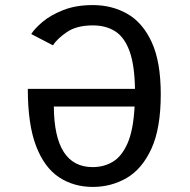

<svg xmlns="http://www.w3.org/2000/svg" viewBox="-20 -725 750 756"><path d="M613 -354Q613 -219.5 576.2 -139.5Q539.5 -59.5 478.8 -24.2Q418 11 345.5 11Q270 11 212.2 -27.2Q154.5 -65.5 122 -150.2Q89.5 -235 89.5 -375H511.5Q510 -469 490 -523.8Q470 -578.5 433.5 -601.8Q397 -625 345.5 -625Q282 -625 243.5 -598.8Q205 -572.5 188.5 -546.5L103 -591Q116 -612 147.5 -638.8Q179 -665.5 228.8 -685.2Q278.5 -705 345.5 -705Q421 -705 481.5 -670.5Q542 -636 577.5 -558.8Q613 -481.5 613 -354ZM345 -67Q388.5 -67 423.8 -87.8Q459 -108.5 482 -160.2Q505 -212 510 -305.5H192Q193.5 -67 345 -67Z"/></svg>

Font: League Mono
Style: Regular
Weight: 400
Width: 6
Designer: Tyler Finck
Foundry: The League of Moveable Type / Tyler Finck
Version: Version 2.300;RELEASE